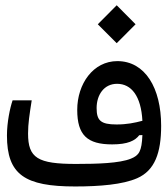

<svg xmlns="http://www.w3.org/2000/svg" viewBox="-20 -692 626 715"><path d="M259.8 2.4C352.1 2.4 437.5 -4.9 490.7 -28.3C556.6 -57.1 580.1 -123 580.1 -223.6C580.1 -364.3 520.5 -464.4 417 -464.4C327.1 -464.4 267.6 -379.9 267.6 -282.7C267.6 -188.5 305.2 -154.3 397.9 -154.3C456.1 -154.3 483.4 -168.5 498.5 -188.5L510.3 -189C507.8 -127.9 497.6 -113.3 467.3 -101.1C425.3 -84 342.8 -81.5 263.2 -81.5C120.1 -81.5 84.5 -103.5 84.5 -194.8C84.5 -231.9 89.8 -265.1 98.1 -318.4H26.9C17.1 -289.6 5.9 -236.3 5.9 -187.5C5.9 -41.5 72.3 2.4 259.8 2.4ZM510.3 -242.2C481 -234.4 452.1 -228.5 414.1 -228.5C355 -228.5 339.8 -243.2 339.8 -289.6C339.8 -337.9 366.7 -379.9 416 -379.9C468.8 -379.9 505.4 -335 510.3 -242.2ZM414.6 -531.2 484.9 -601.6 414.6 -672.4 344.2 -601.6Z"/></svg>

Font: Cascadia Code SemiLight
Style: Regular
Weight: 350
Monospace: yes
Designer: Aaron Bell
Foundry: Saja Typeworks
Version: Version 2404.023